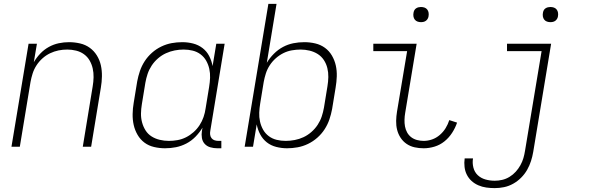

<svg xmlns="http://www.w3.org/2000/svg" viewBox="-20 -755 3040 988"><path d="M39 0 127 -530H170L154 -435Q168 -459 187.5 -479.5Q207 -500 231.5 -513.5Q256 -527 282.5 -532.5Q309 -538 335 -538Q364 -538 392 -531.5Q420 -525 442 -509Q464 -493 478.5 -469.5Q493 -446 499 -419Q505 -392 504.5 -362.5Q504 -333 499 -304L449 0H406L457 -311Q461 -334 461.5 -357.5Q462 -381 457 -403Q452 -425 441 -444Q430 -463 412 -476Q394 -489 371.5 -494.5Q349 -500 326 -500Q303 -500 281 -495.5Q259 -491 238 -481Q217 -471 199 -455Q181 -439 168 -419Q155 -399 148 -377Q141 -355 137 -333L82 0Z M829 8Q801 8 773 1.5Q745 -5 723.5 -21Q702 -37 688 -61Q674 -85 668 -112Q662 -139 662.5 -168Q663 -197 668 -226L686 -336Q691 -363 700 -389.5Q709 -416 724.5 -440Q740 -464 762 -483.5Q784 -503 810 -515.5Q836 -528 863 -533Q890 -538 918 -538Q947 -538 974 -531Q1001 -524 1022.5 -507.5Q1044 -491 1056.5 -466.5Q1069 -442 1074 -415L1093 -530H1136L1062 -81Q1060 -71 1061.5 -61Q1063 -51 1069 -43.5Q1075 -36 1084.5 -33Q1094 -30 1104 -30H1119V8H1098Q1080 8 1062.5 3Q1045 -2 1033.5 -14.5Q1022 -27 1019 -45Q1016 -63 1019 -81L1022 -98Q1007 -73 986 -51.5Q965 -30 939 -16.5Q913 -3 885.5 2.5Q858 8 829 8Q829 8 829 8Q829 8 829 8ZM849 -30Q871 -30 893.5 -34Q916 -38 937 -48.5Q958 -59 976 -75Q994 -91 1007 -111Q1020 -131 1027.5 -153Q1035 -175 1038 -197L1056 -307Q1060 -331 1061 -354.5Q1062 -378 1057 -400.5Q1052 -423 1041 -442.5Q1030 -462 1012 -475.5Q994 -489 971.5 -494.5Q949 -500 925 -500Q902 -500 879 -495.5Q856 -491 834 -481Q812 -471 793 -454.5Q774 -438 760.5 -417.5Q747 -397 739.5 -374.5Q732 -352 728 -329L710 -219Q706 -195 705.5 -171.5Q705 -148 711 -125.5Q717 -103 729 -84Q741 -65 760 -53Q779 -41 802 -35.5Q825 -30 849 -30Z M1457 8Q1429 8 1401.5 1Q1374 -6 1353 -22.5Q1332 -39 1319 -63.5Q1306 -88 1301 -115L1282 0H1239L1361 -735H1403L1353 -432Q1368 -457 1389.5 -478.5Q1411 -500 1436.5 -513.5Q1462 -527 1489.5 -532.5Q1517 -538 1546 -538Q1546 -538 1546 -538Q1546 -538 1546 -538Q1575 -538 1602.5 -531.5Q1630 -525 1652 -509Q1674 -493 1688 -469Q1702 -445 1708 -418Q1714 -391 1713 -362Q1712 -333 1707 -304L1689 -194Q1684 -167 1675 -140.5Q1666 -114 1650.5 -90Q1635 -66 1613 -46.5Q1591 -27 1565 -14.5Q1539 -2 1511.5 3Q1484 8 1457 8ZM1450 -30Q1473 -30 1496.5 -34.5Q1520 -39 1541.5 -49Q1563 -59 1582 -75.5Q1601 -92 1614.5 -112.5Q1628 -133 1635.5 -155.5Q1643 -178 1647 -201L1665 -311Q1669 -335 1669.5 -358.5Q1670 -382 1664.5 -404.5Q1659 -427 1646.5 -446Q1634 -465 1615 -477Q1596 -489 1573 -494.5Q1550 -500 1527 -500Q1505 -500 1482 -496Q1459 -492 1438 -481.5Q1417 -471 1399 -455Q1381 -439 1368 -419Q1355 -399 1348 -377Q1341 -355 1337 -333L1319 -223Q1315 -199 1314 -175.5Q1313 -152 1318 -129.5Q1323 -107 1334 -87.5Q1345 -68 1363 -54.5Q1381 -41 1403.5 -35.5Q1426 -30 1450 -30Z M2160 8Q2136 8 2113.5 3Q2091 -2 2072.5 -14.5Q2054 -27 2041.5 -46Q2029 -65 2023.5 -87Q2018 -109 2018.5 -133Q2019 -157 2023 -181L2075 -492H1901V-530H2124L2065 -174Q2062 -157 2061.5 -139Q2061 -121 2064 -104.5Q2067 -88 2075 -73.5Q2083 -59 2096 -49Q2109 -39 2126 -34.5Q2143 -30 2160 -30Q2182 -30 2203.5 -37.5Q2225 -45 2243 -60.5Q2261 -76 2273 -95.5Q2285 -115 2292 -137L2332 -124Q2323 -97 2306.5 -71.5Q2290 -46 2267 -27.5Q2244 -9 2216 -0.5Q2188 8 2160 8ZM2146 -641Q2137 -641 2128.5 -644Q2120 -647 2114.5 -654Q2109 -661 2107.5 -670.5Q2106 -680 2108 -690Q2109 -696 2112 -702Q2115 -708 2121 -712Q2127 -716 2133.5 -717.5Q2140 -719 2146 -719Q2156 -719 2164.5 -716Q2173 -713 2178.5 -706Q2184 -699 2185.5 -689.5Q2187 -680 2185 -670Q2184 -664 2180.5 -658Q2177 -652 2171.5 -648Q2166 -644 2159.5 -642.5Q2153 -641 2146 -641Z M2526 213Q2504 213 2482.5 210Q2461 207 2441.5 198.5Q2422 190 2407 176.5Q2392 163 2382.5 144.5Q2373 126 2370.5 104Q2368 82 2371 61Q2371 60 2371 60Q2371 60 2371 60H2414Q2414 60 2414 60Q2414 60 2414 60Q2414 60 2414 60Q2414 60 2414 60Q2410 84 2416 107.5Q2422 131 2438.5 146.5Q2455 162 2478 168.5Q2501 175 2526 175Q2545 175 2564.5 170.5Q2584 166 2602 155Q2620 144 2634 128.5Q2648 113 2658 95Q2668 77 2673.5 58Q2679 39 2682 19L2767 -492H2589V-530H2816L2724 26Q2720 50 2712.5 73.5Q2705 97 2692.5 119Q2680 141 2661.5 159.5Q2643 178 2620.5 190.5Q2598 203 2574 208Q2550 213 2526 213ZM2812 -641Q2803 -641 2794.5 -644Q2786 -647 2780.5 -654Q2775 -661 2773.5 -670.5Q2772 -680 2774 -690Q2775 -696 2778 -702Q2781 -708 2787 -712Q2793 -716 2799.5 -717.5Q2806 -719 2812 -719Q2822 -719 2830.5 -716Q2839 -713 2844.5 -706Q2850 -699 2851.5 -689.5Q2853 -680 2851 -670Q2850 -664 2846.5 -658Q2843 -652 2837.5 -648Q2832 -644 2825.5 -642.5Q2819 -641 2812 -641Z"/></svg>

Font: Iosevka Curly XLtEx
Style: Italic
Weight: 200
Width: 7
Italic angle: -9°
Monospace: yes
Designer: Belleve Invis
Foundry: Belleve Invis
Version: Version 11.1.0; ttfautohint (v1.8.3)